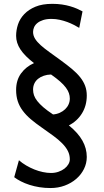

<svg xmlns="http://www.w3.org/2000/svg" viewBox="-20 -745 540 995"><path d="M341.8 -234.4Q341.8 -248 337.2 -262Q332.5 -275.9 321.3 -291Q310.1 -306.2 291.3 -322.8Q272.5 -339.4 244.6 -358.9Q224.1 -358.4 207 -352.5Q189.9 -346.7 177.5 -336.7Q165 -326.7 158.2 -312.5Q151.4 -298.3 151.4 -280.8Q151.4 -265.6 156.2 -251.2Q161.1 -236.8 173.1 -221.4Q185.1 -206.1 204.8 -189Q224.6 -171.9 254.9 -151.9Q273.9 -153.3 290 -160.6Q306.2 -168 317.6 -179Q329.1 -189.9 335.4 -204.1Q341.8 -218.3 341.8 -234.4ZM429.7 -250Q429.7 -197.8 404.8 -157.5Q379.9 -117.2 336.9 -95.2Q384.8 -56.2 407.2 -16.1Q429.7 23.9 429.7 68.4Q429.7 101.6 415 130.9Q400.4 160.2 375 182.1Q349.6 204.1 315.4 216.8Q281.2 229.5 241.7 229.5Q211.9 229.5 184.3 225.1Q156.7 220.7 132.6 212.9Q108.4 205.1 88.4 194.8Q68.4 184.6 53.7 173.3L78.1 85.4Q94.7 100.1 115.5 112.3Q136.2 124.5 158.2 133.3Q180.2 142.1 202.4 146.7Q224.6 151.4 244.1 151.4Q265.6 151.4 283.4 145Q301.3 138.7 314.2 128.7Q327.1 118.7 334.5 106Q341.8 93.3 341.8 80.6Q341.8 57.1 331.5 37.1Q321.3 17.1 302.2 -2.2Q283.2 -21.5 256.6 -41Q230 -60.5 197.8 -83Q164.6 -106 139.6 -127.2Q114.7 -148.4 97.7 -171.4Q80.6 -194.3 72 -220.5Q63.5 -246.6 63.5 -278.8Q63.5 -329.1 88.9 -364.3Q114.3 -399.4 156.2 -418Q108.4 -454.6 85.9 -488.8Q63.5 -522.9 63.5 -559.1Q63.5 -588.9 73.2 -618.4Q83 -647.9 105.5 -671.6Q127.9 -695.3 163.6 -710.2Q199.2 -725.1 251.5 -725.1Q277.8 -725.1 301 -721.7Q324.2 -718.3 343.5 -712.6Q362.8 -707 378.9 -700Q395 -692.9 407.7 -686L390.6 -600.6Q378.4 -607.9 362.8 -616Q347.2 -624 328.9 -630.9Q310.5 -637.7 289.8 -642.3Q269 -647 246.6 -647Q221.7 -647 203.6 -641.1Q185.5 -635.3 173.8 -625.7Q162.1 -616.2 156.7 -604Q151.4 -591.8 151.4 -579.6Q151.4 -561 161.6 -544.4Q171.9 -527.8 190.9 -510.7Q210 -493.7 236.6 -474.6Q263.2 -455.6 295.4 -432.1Q328.1 -408.2 353.3 -387.2Q378.4 -366.2 395.5 -344.7Q412.6 -323.2 421.1 -300.3Q429.7 -277.3 429.7 -250Z"/></svg>

Font: Andika Basic
Style: Regular
Weight: 400
Designer: Annie Olsen & Victor Gaultney
Foundry: SIL International
Version: Version 1.000